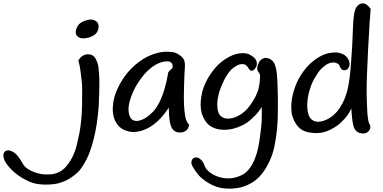

<svg xmlns="http://www.w3.org/2000/svg" viewBox="-329 -796 2292 1149"><path d="M175.3 -670.4Q197.3 -679.2 214.4 -679.2Q222.7 -679.2 229.5 -676.8Q252.4 -669.9 258.3 -653.6Q264.2 -637.2 257.6 -616.2Q251 -595.2 229 -582.5Q207 -569.8 177.5 -566.7Q147.9 -563.5 132.6 -580.8Q117.2 -598.1 129.6 -628.4Q142.1 -658.7 175.3 -670.4ZM265.6 -320.3Q265.6 -309.6 265.6 -292Q265.6 -246.1 261.7 -160.6Q253.4 -49.8 232.4 33.4Q211.4 116.7 185.1 165Q158.7 213.4 137.5 233.9Q116.2 254.4 90.3 270.8Q64.5 287.1 27.8 298.8Q-4.9 308.6 -53.2 308.6H-62.5Q-117.2 307.6 -154.1 290.8Q-190.9 273.9 -219.7 253.4Q-248.5 232.9 -270.8 208Q-293 183.1 -302.2 162.6Q-308.6 147 -308.6 134.8Q-308.6 130.4 -308.6 127Q-304.7 112.8 -294.9 107.4Q-285.2 102.1 -273.9 104.2Q-262.7 106.4 -252.2 112.3Q-241.7 118.2 -230.7 128.7Q-219.7 139.2 -206.5 160.6Q-193.4 182.1 -187.3 191.9Q-181.2 201.7 -165.3 212.9Q-149.4 224.1 -129.6 232.2Q-109.9 240.2 -85.4 244.9Q-61 249.5 -29.3 247.6Q2.4 245.6 26.4 232.7Q50.3 219.7 66.2 201.2Q82 182.6 96.2 158.7Q110.4 134.8 120.8 104.7Q131.3 74.7 145.8 2.2Q160.2 -70.3 162.1 -169.4Q164.1 -268.6 161.1 -299.1Q158.2 -329.6 153.8 -363Q149.4 -396.5 146.2 -408.7Q143.1 -420.9 139.6 -435.1Q163.1 -470.2 195.3 -471.2Q227.5 -472.2 242.4 -446Q257.3 -419.9 260.5 -392.1Q263.7 -364.3 265.6 -320.3Z M657.2 -486.3Q666 -486.3 673.8 -486.3Q699.2 -486.3 715.8 -481.9Q737.8 -474.6 759.3 -455.3Q780.8 -436 777.6 -396.7Q774.4 -357.4 772.5 -282.2Q770.5 -207 772 -172.1Q773.4 -137.2 778.8 -103Q784.2 -68.8 803.2 -48.8Q798.3 -28.3 791.5 -20.8Q784.7 -13.2 774.4 -8.3Q763.7 -2.9 744.1 -2.9Q744.1 -2.9 747.1 -2.9Q731.9 -2.9 721.4 -8.5Q710.9 -14.2 704.6 -22.2Q698.2 -30.3 692.9 -44.7Q687.5 -59.1 684.6 -86.7Q681.6 -114.3 681.6 -137.2Q681.6 -160.2 679.7 -147.9Q682.1 -154.3 668.9 -134.5Q655.8 -114.7 635.7 -92.3Q615.7 -69.8 589.6 -50.3Q563.5 -30.8 535.6 -19.8Q507.8 -8.8 478.3 -6.3Q448.7 -3.9 414.8 -18.1Q380.9 -32.2 361.8 -69.8Q345.7 -99.6 345.7 -144Q345.7 -155.3 347.2 -167.5Q352.1 -227.5 388.4 -293.5Q424.8 -359.4 475.3 -403.3Q525.9 -447.3 572.8 -465.8Q619.6 -484.4 657.2 -486.3ZM591.3 -132.3Q615.2 -161.1 631.1 -196.8Q647 -232.4 655.5 -263.2Q664.1 -293.9 668 -310.8Q671.9 -327.6 677.7 -362.3Q688.5 -378.9 703.1 -387.2Q705.6 -410.2 699 -418Q692.4 -425.8 683.1 -427.7Q673.8 -429.7 660.2 -428.2Q646.5 -426.8 633.3 -422.4Q620.1 -418 602.8 -408.9Q585.4 -399.9 560.5 -377.9Q535.6 -356 504.9 -312.5Q474.1 -269 455.1 -215.3Q436 -161.6 440.9 -126Q445.8 -90.3 463.1 -79.3Q480.5 -68.4 503.4 -74Q526.4 -79.6 547.1 -93.5Q567.9 -107.4 591.3 -132.3Z M1156.2 -473.6Q1196.8 -454.6 1204.8 -432.6Q1212.9 -410.6 1202.1 -392.6Q1191.4 -374.5 1179.7 -372.6Q1168 -370.6 1159.9 -385Q1151.9 -399.4 1142.6 -406Q1133.3 -412.6 1119.6 -412.6Q1106 -412.6 1093.5 -406.2Q1081.1 -399.9 1068.1 -390.6Q1055.2 -381.3 1043 -366Q1030.8 -350.6 1019.3 -330.1Q1007.8 -309.6 994.9 -278.3Q981.9 -247.1 975.6 -214.1Q969.2 -181.2 972.2 -150.6Q975.1 -120.1 988.3 -105.5Q1001.5 -90.8 1020.3 -87.6Q1039.1 -84.5 1058.6 -88.6Q1078.1 -92.8 1098.6 -103.8Q1119.1 -114.7 1137.9 -131.6Q1156.7 -148.4 1179.2 -182.6Q1201.7 -216.8 1213.6 -250.5Q1225.6 -284.2 1227.5 -341.3Q1226.6 -355 1217.5 -365.5Q1208.5 -376 1210.2 -390.6Q1211.9 -405.3 1220.2 -421.9Q1228.5 -438.5 1245.8 -446.3Q1263.2 -454.1 1284.7 -443.8Q1306.2 -433.6 1315.2 -410.9Q1324.2 -388.2 1328.1 -354.2Q1332 -320.3 1334 -203.6V-152.8Q1334 -72.8 1329.1 -25.9Q1323.2 34.7 1312 85.7Q1300.8 136.7 1277.6 181.9Q1254.4 227.1 1229.2 254.9Q1204.1 282.7 1175.5 299.1Q1147 315.4 1121.3 322.8Q1095.7 330.1 1065.4 332Q1054.7 333 1044.4 333Q1023.9 333 1002.4 330.1Q970.2 325.2 943.1 312.3Q916 299.3 894.3 283.2Q872.6 267.1 861.3 254.2Q850.1 241.2 841.3 228.5Q832.5 215.8 825.9 204.3Q819.3 192.9 816.4 181.6Q816.4 178.2 816.4 175.3Q816.4 167 821.3 158.7Q827.1 148.4 839.8 146.5Q852.5 144.5 865 152.8Q877.4 161.1 884.8 173.1Q892.1 185.1 895.8 196.5Q899.4 208 908.2 218.5Q917 229 933.6 240.5Q950.2 252 969.5 259.3Q988.8 266.6 1009.5 269.5Q1030.3 272.5 1050.3 271Q1070.3 269.5 1085.9 264.4Q1101.6 259.3 1116 252.7Q1130.4 246.1 1144 234.1Q1157.7 222.2 1169.7 204.8Q1181.6 187.5 1190.7 167Q1199.7 146.5 1208.3 118.4Q1216.8 90.3 1223.4 46.9Q1230 3.4 1234.1 -33.7Q1238.3 -70.8 1237.8 -111.8Q1237.3 -152.8 1237.3 -156.2Q1235.4 -150.9 1217.3 -127.2Q1199.2 -103.5 1168.5 -77.1Q1137.7 -50.8 1094 -34.4Q1050.3 -18.1 1008.8 -19.3Q967.3 -20.5 936.8 -37.1Q906.2 -53.7 887 -94.7Q867.7 -135.7 872.6 -193.1Q877.4 -250.5 900.9 -300Q924.3 -349.6 959.7 -390.6Q995.1 -431.6 1046.9 -458.5Q1087.4 -478 1123.5 -478Q1140.1 -478 1156.2 -473.6Z M1802.7 -751Q1818.8 -775.9 1841.3 -775.9H1842.3Q1865.7 -775.9 1889.2 -742.7Q1884.3 -697.8 1874 -503.2Q1863.8 -308.6 1865.2 -234.9Q1866.7 -161.1 1869.1 -126Q1871.6 -90.8 1875.2 -74Q1878.9 -57.1 1882.3 -53.2Q1885.7 -49.3 1887 -40Q1888.2 -30.8 1884.8 -22.9Q1881.3 -15.1 1874 -8.3Q1866.7 -1.5 1858.4 1Q1854 2.9 1843.3 2.9Q1838.9 2.9 1835 2Q1819.8 1 1806.6 -9Q1793.5 -19 1787.1 -39.1Q1780.8 -59.1 1777.1 -97.7Q1773.4 -136.2 1773.4 -147Q1763.7 -125.5 1750.5 -106.4Q1737.3 -87.4 1711.2 -62.7Q1685.1 -38.1 1646.2 -19Q1607.4 0 1569.1 0.5Q1530.8 1 1499.3 -9Q1467.8 -19 1446.8 -47.9Q1425.8 -76.7 1417 -114.7Q1414.1 -139.2 1414.1 -164.6Q1414.1 -175.3 1416 -188Q1418.9 -223.6 1436 -272.9Q1453.1 -322.3 1485.4 -367.2Q1517.6 -412.1 1561.3 -442.6Q1605 -473.1 1644.5 -479.2Q1684.1 -485.4 1706.1 -478.5Q1728 -471.7 1739.3 -461.4Q1750.5 -451.2 1755.9 -440.4Q1761.2 -429.7 1762.9 -418.2Q1764.6 -406.7 1759 -394.8Q1753.4 -382.8 1743.9 -378.4Q1734.4 -374 1725.3 -376.2Q1716.3 -378.4 1711.2 -386Q1706.1 -393.6 1703.4 -402.1Q1700.7 -410.6 1693.8 -414.3Q1687 -418 1679.9 -420.2Q1672.9 -422.4 1662.8 -421.9Q1652.8 -421.4 1642.6 -418.2Q1632.3 -415 1621.1 -407.2Q1609.9 -399.4 1596.9 -387.5Q1584 -375.5 1574.2 -360.8Q1564.5 -346.2 1553.2 -327.1Q1542 -308.1 1533.9 -287.1Q1525.9 -266.1 1519.3 -240.7Q1512.7 -215.3 1510.3 -183.8Q1507.8 -152.3 1513.4 -124.8Q1519 -97.2 1532.7 -84Q1546.4 -70.8 1562.7 -68.4Q1579.1 -65.9 1594 -69.3Q1608.9 -72.8 1626 -80.6Q1643.1 -88.4 1656.7 -98.9Q1670.4 -109.4 1687 -127.4Q1703.6 -145.5 1721.9 -180.4Q1740.2 -215.3 1752 -265.1Q1763.7 -314.9 1771.7 -417.5Q1779.8 -520 1783 -622.8Q1786.1 -725.6 1802.7 -751Z"/></svg>

Font: Myanmar Kalay
Style: Regular
Weight: 400
Designer: Khon Soe Zaw Thu
Foundry: PaOh Unicode khonsoezawthu@gmail.com and @hotmail.com
Version: Version 1.20 December 6, 2016